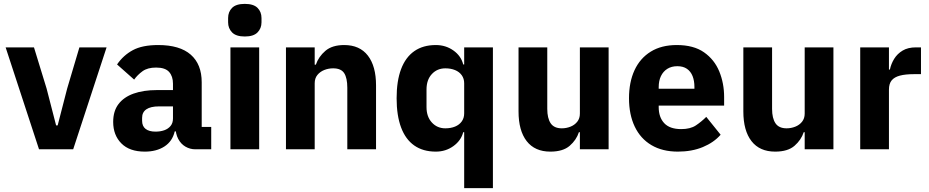

<svg xmlns="http://www.w3.org/2000/svg" viewBox="-20 -769 4786 989"><path d="M357 0H181L9 -525H155L220 -313L269 -123H277L326 -313L389 -525H529Z M1068 0H986Q959 0 935.5 -13.5Q912 -27 898 -53.5Q884 -80 884 -117V-130L916 -92H880Q868 -41 827 -14.5Q786 12 726 12Q647 12 605 -30.5Q563 -73 563 -141Q563 -197 590.5 -233Q618 -269 668.5 -287Q719 -305 788 -305H871V-338Q871 -376 851 -398.5Q831 -421 784 -421Q740 -421 714 -402Q688 -383 671 -359L583 -437Q615 -484 664 -510.5Q713 -537 795 -537Q906 -537 962.5 -487.5Q1019 -438 1019 -345V-115H1068ZM871 -221H799Q756 -221 734 -206Q712 -191 712 -162V-147Q712 -119 730 -105Q748 -91 781 -91Q806 -91 826 -98Q846 -105 858.5 -120Q871 -135 871 -159Z M1241 -581Q1196 -581 1175.5 -602Q1155 -623 1155 -654V-676Q1155 -708 1175.5 -728.5Q1196 -749 1241 -749Q1286 -749 1306.5 -728.5Q1327 -708 1327 -676V-654Q1327 -623 1306.5 -602Q1286 -581 1241 -581ZM1167 0V-525H1315V0Z M1601 0H1453V-525H1601V-436H1607Q1621 -477 1656 -507Q1691 -537 1753 -537Q1833 -537 1875 -482.5Q1917 -428 1917 -329V0H1769V-317Q1769 -367 1753 -392Q1737 -417 1696 -417Q1672 -417 1650.5 -408.5Q1629 -400 1615 -383Q1601 -366 1601 -340Z M2371 200V-88H2366Q2355 -45 2315.5 -16.5Q2276 12 2225 12Q2159 12 2114 -19.5Q2069 -51 2046 -112.5Q2023 -174 2023 -263Q2023 -352 2046 -413Q2069 -474 2114 -505.5Q2159 -537 2225 -537Q2276 -537 2315.5 -509Q2355 -481 2366 -437H2371V-525H2519V200ZM2274 -108Q2302 -108 2324 -117Q2346 -126 2358.5 -143.5Q2371 -161 2371 -185V-340Q2371 -364 2358.5 -381.5Q2346 -399 2324 -408Q2302 -417 2274 -417Q2232 -417 2204.5 -387.5Q2177 -358 2177 -308V-217Q2177 -168 2204.5 -138Q2232 -108 2274 -108Z M2967 0V-88H2962Q2949 -48 2914.5 -18Q2880 12 2815 12Q2735 12 2693 -42Q2651 -96 2651 -195V-525H2799V-208Q2799 -160 2816.5 -134Q2834 -108 2874 -108Q2897 -108 2918.5 -116.5Q2940 -125 2953.5 -142Q2967 -159 2967 -184V-525H3115V0Z M3472 12Q3392 12 3335.5 -21.5Q3279 -55 3249.5 -117Q3220 -179 3220 -263Q3220 -346 3248.5 -407.5Q3277 -469 3332 -503Q3387 -537 3466 -537Q3553 -537 3606.5 -499.5Q3660 -462 3685 -401Q3710 -340 3710 -269V-225H3373V-217Q3373 -165 3401.5 -134.5Q3430 -104 3489 -104Q3536 -104 3564.5 -123Q3593 -142 3618 -167L3692 -75Q3657 -35 3600.5 -11.5Q3544 12 3472 12ZM3469 -428Q3439 -428 3417.5 -414.5Q3396 -401 3384.5 -377Q3373 -353 3373 -320V-312H3557V-321Q3557 -353 3547.5 -377Q3538 -401 3518.5 -414.5Q3499 -428 3469 -428Z M4125 0V-88H4120Q4107 -48 4072.5 -18Q4038 12 3973 12Q3893 12 3851 -42Q3809 -96 3809 -195V-525H3957V-208Q3957 -160 3974.5 -134Q3992 -108 4032 -108Q4055 -108 4076.5 -116.5Q4098 -125 4111.5 -142Q4125 -159 4125 -184V-525H4273V0Z M4559 0H4411V-525H4559V-411H4564Q4570 -440 4586 -466Q4602 -492 4629.5 -508.5Q4657 -525 4698 -525H4724V-387H4687Q4644 -387 4615.5 -379.5Q4587 -372 4573 -355Q4559 -338 4559 -307Z"/></svg>

Font: IBM Plex Sans
Style: Bold
Weight: 700
Designer: Mike Abbink, Paul van der Laan, Pieter van Rosmalen
Foundry: Bold Monday
Version: Version 3.201